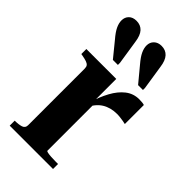

<svg xmlns="http://www.w3.org/2000/svg" viewBox="-242 -854 921 921"><g transform="rotate(45 218.5 -393.0)"><path d="M338 -710 357 -587V-573H324L261 -649Q237 -677 227.5 -697.5Q218 -718 218 -736Q218 -758 232.5 -772Q247 -786 271 -786Q299 -786 316 -767.5Q333 -749 338 -710ZM168 -710 187 -587V-573H153L91 -649Q67 -677 57.5 -697.5Q48 -718 48 -736Q48 -758 62 -772Q76 -786 101 -786Q129 -786 146 -767.5Q163 -749 168 -710ZM411 -525V-396Q404 -398 394 -399.5Q384 -401 373 -402.5Q362 -404 350 -404Q329 -404 310 -399Q291 -394 275 -384Q259 -374 246 -358Q233 -342 223 -320L217 -348Q233 -401 255 -441.5Q277 -482 307 -505.5Q337 -529 376 -529Q388 -529 397 -528Q406 -527 411 -525ZM26 0V-34H27Q53 -34 70 -39.5Q87 -45 87 -64V-448Q87 -460 82 -466.5Q77 -473 65.5 -477Q54 -481 37 -484L26 -486V-520H229V-363L239 -369V-43Q239 -40 248 -38Q257 -36 272 -35Q287 -34 302 -34H320V0Z"/></g></svg>

Font: Roboto Serif 144pt SemiBold
Style: Regular
Weight: 600
Version: Version 1.008